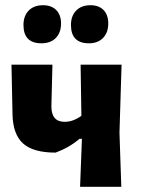

<svg xmlns="http://www.w3.org/2000/svg" viewBox="-20 -716 542 736"><path d="M145 -696Q177 -696 195.5 -677.5Q214 -659 214 -626Q214 -591 194 -570.5Q174 -550 139 -550Q70 -550 70 -620Q70 -655 90 -675.5Q110 -696 145 -696ZM327 -696Q359 -696 377 -677.5Q395 -659 395 -626Q395 -591 375 -570.5Q355 -550 321 -550Q252 -550 252 -620Q252 -655 272 -675.5Q292 -696 327 -696ZM287 0 294 -184H285Q245 -150 193 -131Q108 -131 69 -165.5Q30 -200 28 -276L24 -468H181L177 -308Q177 -249 228 -249Q260 -249 292 -272L289 -468H446L438 -207L445 0Z"/></svg>

Font: Alegreya Sans ExtraBold
Style: Regular
Weight: 800
Designer: Juan Pablo del Peral
Foundry: Huerta Tipografica
Version: Version 2.007